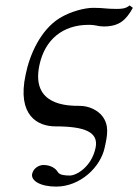

<svg xmlns="http://www.w3.org/2000/svg" viewBox="-20 -462 512 711"><path d="M185 6C294 6 346 27 334 85C319 157 262 188 239 188C223 188 201 187 194 175C186 161 167 149 141 149C125 149 104 160 99 182C94 207 129 229 188 229C277 229 353 157 368 83C378 38 385 1 358 -33C343 -52 312 -70 275 -70C230 -70 94 -71 126 -221C146 -315 212 -370 308 -370C337 -370 342 -364 364 -364C420 -364 446 -386 472 -433L460 -442C446 -430 430 -429 412 -429C369 -429 368 -433 325 -433C294 -433 242 -420 201 -395C130 -351 90 -260 75 -186C42 -33 121 6 185 6Z"/></svg>

Font: Libertinus Sans
Style: Italic
Weight: 400
Italic angle: -12°
Designer: Philipp H. Poll, Khaled Hosny
Foundry: Caleb Maclennan
Version: Version 7.050;RELEASE